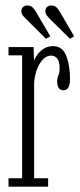

<svg xmlns="http://www.w3.org/2000/svg" viewBox="-20 -700 299 720"><path d="M12 0V-31.5H63V-492.5H12V-523.5H106L107.5 -471.5Q108 -476.5 116.5 -490Q125 -503.5 140.8 -515.2Q156.5 -527 179 -527Q213.5 -527 228 -491.5Q242.5 -456 242.5 -403.5Q242.5 -361.5 218 -361.5Q194.5 -361.5 194.5 -395Q194.5 -409 199 -417Q203.5 -425 203.5 -445Q203.5 -469.5 194.5 -480.5Q185.5 -491.5 172.5 -491.5Q152.5 -491.5 138 -474Q123.5 -456.5 115.8 -431.5Q108 -406.5 108 -383V-31.5H160.5V0ZM242.5 -554.5 165.5 -630.5Q158.5 -638 154.2 -643.8Q150 -649.5 150 -656.5Q150 -668 156.5 -673.8Q163 -679.5 171.5 -679.5Q185.5 -679.5 192.2 -672Q199 -664.5 204.5 -655.5L258 -564ZM152.5 -554.5 76 -630.5Q68.5 -638 64.2 -643.8Q60 -649.5 60 -656.5Q60 -668 66.5 -673.8Q73 -679.5 82 -679.5Q95.5 -679.5 102.5 -672Q109.5 -664.5 115 -655.5L168.5 -564Z"/></svg>

Font: Imbue 10pt ExtraLight
Style: Regular
Weight: 200
Designer: Tyler Finck
Foundry: Etcetera Type Company
Version: Version 1.102; ttfautohint (v1.8.3)